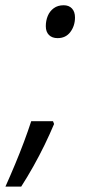

<svg xmlns="http://www.w3.org/2000/svg" viewBox="-69 -563 314 713"><path d="M-48.8 129.9Q-30.8 89.8 -13.2 47.6Q4.4 5.4 19.8 -35.6Q35.2 -76.7 46.9 -112.8H127.9L131.8 -102.5Q116.2 -65.4 96.7 -25.1Q77.1 15.1 54.9 54.7Q32.7 94.2 9.8 129.9ZM145 -421.4Q124.5 -421.4 112.8 -433.1Q101.1 -444.8 101.1 -465.8Q101.1 -486.3 108.4 -503.9Q115.7 -521.5 130.6 -532.5Q145.5 -543.5 167.5 -543.5Q187 -543.5 198.2 -531.5Q209.5 -519.5 209.5 -498Q209.5 -467.3 192.4 -444.3Q175.3 -421.4 145 -421.4Z"/></svg>

Font: Open Sans SemiCondensed
Style: Italic
Weight: 400
Width: 4
Italic angle: -12°
Designer: Monotype Design Team
Foundry: Monotype Imaging Inc.
Version: Version 3.000